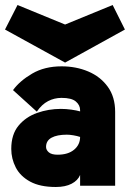

<svg xmlns="http://www.w3.org/2000/svg" viewBox="-21 -742 519 767"><path d="M202 5Q139 5 99.5 -16.5Q60 -38 42 -73Q24 -108 24 -147Q24 -205 53 -240Q82 -275 127.5 -291Q173 -307 222 -307Q243 -307 264 -304Q285 -301 299 -297V-302Q299 -322 282 -336.5Q265 -351 225 -351Q196 -351 171 -338Q146 -325 126 -296L31 -382Q58 -419 107.5 -448Q157 -477 225 -477Q283 -477 331.5 -456.5Q380 -436 409.5 -395.5Q439 -355 439 -295V0H299V-43Q290 -21 265 -8Q240 5 202 5ZM209 -124Q251 -124 275 -144Q299 -164 299 -195Q287 -199 272 -201.5Q257 -204 246 -204Q207 -204 185 -192Q163 -180 163 -155Q163 -143 174 -133.5Q185 -124 209 -124ZM239 -492 -1 -624 49 -722 239 -644 429 -722 478 -624Z"/></svg>

Font: Lil Grotesk Black
Style: Regular
Weight: 900
Designer: Bastien Sozeau
Foundry: NBR — Bastien Sozeau
Version: Version 3.003; ttfautohint (v1.8.4.7-5d5b);gftools[0.9.33]